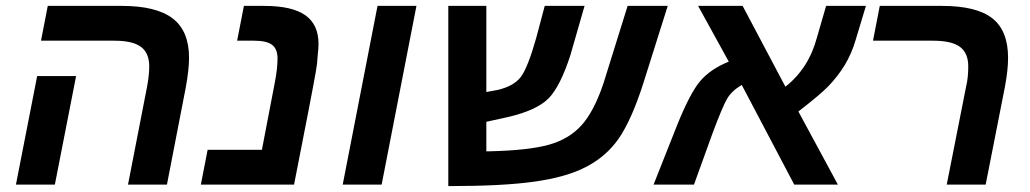

<svg xmlns="http://www.w3.org/2000/svg" viewBox="-20 -626 3492 651"><path d="M238 -368 166 0H34L106 -368ZM486 -401Q486 -446 458 -467Q430 -488 368 -488H119L142 -606H393Q510 -606 565.5 -563.5Q621 -521 621 -430Q621 -391 610 -330L546 0H414L479 -334Q486 -372 486 -401Z M977 0H661L684 -118H868L911 -342Q921 -392 921 -428Q921 -460 902.5 -474Q884 -488 842 -488H784L807 -606H876Q970 -606 1015 -574.5Q1060 -543 1060 -477Q1060 -462 1057 -436Q1056 -411 1051 -384Q1038 -309 977 0Z M1142 0 1260 -606H1392L1274 0Z M1798 -497 1827 -606H1962L1914 -439Q1880 -334 1841 -293.5Q1802 -253 1706 -230L1629 -213V-113H1640Q1771 -116 1840 -135Q1909 -154 1951.5 -201Q1994 -248 2026 -343L2108 -606H2244L2162 -346Q2122 -220 2077 -155Q2034 -94 1965 -59Q1899 -25 1791 -10Q1685 5 1500 5V-606H1629V-314L1667 -321Q1723 -334 1746.5 -366Q1770 -398 1798 -497Z M2451 -417 2347 -606H2498L2643 -332Q2722 -394 2750 -499L2781 -606H2916L2881 -490Q2868 -445 2844 -405Q2822 -369 2790 -335Q2761 -305 2687 -248L2821 0H2673L2495 -338Q2461 -318 2445.5 -291.5Q2430 -265 2397 -177L2333 0H2196L2276 -202Q2320 -311 2354 -351Q2389 -392 2451 -417Z M3263 -401Q3263 -446 3235 -467Q3207 -488 3143 -488H2940L2963 -606H3174Q3291 -606 3344.5 -564Q3398 -522 3398 -430Q3398 -388 3387 -330L3322 0H3190L3256 -334Q3263 -363 3263 -401Z"/></svg>

Font: Libra Sans
Style: Bold Italic
Weight: 700
Italic angle: -12°
Foundry: Context Ltd
Version: Version 1.002